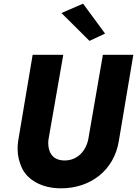

<svg xmlns="http://www.w3.org/2000/svg" viewBox="-20 -999 747 1047"><path d="M315 -928 468 -776 553 -816 433 -979ZM158 -700 79 -230C77 -215 76 -200 76 -186C76 -151 84 -117 99 -84C130 -17 209 28 313 28C472 28 602 -69 628 -230L707 -700H541L462 -243C450 -176 402 -124 333 -124C332 -124 330 -124 329 -124C255 -126 243 -184 243 -220C243 -227 244 -234 245 -242L325 -700Z"/></svg>

Font: Jost
Style: Bold Italic
Weight: 700
Italic angle: -5°
Version: Version 3.710